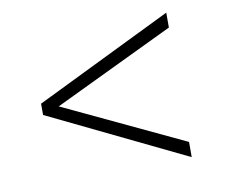

<svg xmlns="http://www.w3.org/2000/svg" viewBox="-61 -609 784 653"><g transform="rotate(-10 330.5 -282.5)"><path d="M551 -32.5 78 -261.5V-300.5L551 -531.5V-480L135.5 -281L551 -85Z"/></g></svg>

Font: Merriweather 120pt Light
Style: Regular
Weight: 300
Version: Version 2.100